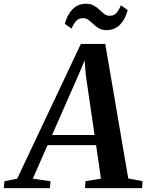

<svg xmlns="http://www.w3.org/2000/svg" viewBox="-92 -974 758 994"><path d="M-72.5 0 -69 -36 -3 -49 326.5 -746.5H453L572 -50L646 -36L643.5 0H348L350.5 -36L430.5 -49L405.5 -222.5H154L78 -49L169.5 -36L166.5 0ZM177.5 -275H397.5L352.5 -583L346 -661L317.5 -593ZM459 -818Q435.5 -818 419.8 -827.5Q404 -837 391.5 -849Q379 -861 366.5 -870.5Q354 -880 337.5 -880Q314.5 -880 301.5 -864.8Q288.5 -849.5 278.5 -826L243.5 -850.5Q255.5 -897 283.2 -925.8Q311 -954.5 353.5 -954.5Q378 -954.5 394.2 -945Q410.5 -935.5 423 -923.5Q435.5 -911.5 447.5 -902Q459.5 -892.5 475.5 -892.5Q498 -892 510.8 -907Q523.5 -922 534 -946.5L569 -922Q557 -874.5 529.2 -846.2Q501.5 -818 459 -818Z"/></svg>

Font: Merriweather 60pt SemiBold
Style: Italic
Weight: 600
Italic angle: -7.8°
Version: Version 2.101